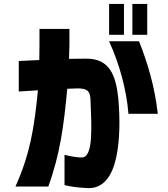

<svg xmlns="http://www.w3.org/2000/svg" viewBox="-20 -880 860 982"><path d="M426 82C509 87 554 19 574 -73C594 -164 594 -276 585 -377C573 -492 542 -581 421 -580L333 -579C335 -622 336 -674 335 -732H182C182 -673 182 -620 181 -573L76 -568V-412L174 -418C155 -227 135 -95 59 74H227C287 -89 307 -242 324 -426L379 -428C431 -427 441 -411 443 -367C448 -234 458 -81 402 -75C382 -73 342 -80 310 -88V67C352 76 375 79 426 82ZM538 -669C591 -551 626 -427 637 -298H787C772 -435 735 -559 691 -669ZM538 -702H614V-860H538ZM657 -702H733V-860H657Z"/></svg>

Font: コーポレート・ロゴ ver3 Bold
Style: Regular
Weight: 700
Designer: [KANA_main] LOGOTYPE.JP [Source Han Sans] Ryoko NISHIZUKA 西塚涼子 (kana, bopomofo & ideographs); Paul D. Hunt (Latin, Greek
Version: Version 12.001;FEAKit 1.0